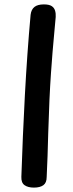

<svg xmlns="http://www.w3.org/2000/svg" viewBox="-20 -842 333 872"><path d="M119 -775Q122 -799 136.5 -810.5Q151 -822 179 -822Q203 -822 214.5 -814.5Q226 -807 230 -794Q234 -781 233 -765Q231 -737 225 -676.5Q219 -616 211.5 -509.5Q204 -403 199 -236Q198 -183 196 -133.5Q194 -84 192 -38Q192 -12 177 -1Q162 10 134 10Q107 10 91.5 -1Q76 -12 77 -39Q80 -130 84 -223.5Q88 -317 93 -410Q98 -503 104.5 -595Q111 -687 119 -775Z"/></svg>

Font: Playpen Sans Medium
Style: Regular
Weight: 500
Designer: Laura Meseguer, Veronika Burian, José Scaglione
Foundry: TypeTogether
Version: Version 1.001